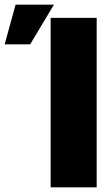

<svg xmlns="http://www.w3.org/2000/svg" viewBox="-20 -804 482 824"><path d="M394.9 -727.3V0H197.4V-727.3ZM0 -613.6 46.9 -784.1H211.6L109.4 -613.6Z"/></svg>

Font: Karasuma Gothic
Style: Black
Weight: 900
Designer: Rasmus Andersson / Ryoko Nishizuka
Foundry: Genbu
Version: Version 1.00